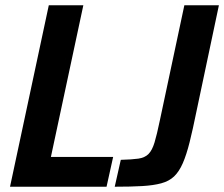

<svg xmlns="http://www.w3.org/2000/svg" viewBox="-20 -708 850 728"><path d="M18 0 165 -688H296L173 -113H409L384 0ZM415 0 438 -102Q480 -103 504.5 -106.5Q529 -110 543 -124Q557 -138 566 -168Q575 -198 586 -251L679 -688H810L725 -286Q711 -217 699 -169Q687 -121 673 -89Q659 -57 640 -39Q621 -21 591.5 -13Q562 -5 519.5 -2.5Q477 0 415 0Z"/></svg>

Font: Saira SemiCondensed SemiBold
Style: Italic
Weight: 600
Width: 4
Italic angle: -12°
Designer: Hector Gatti with collaboration of the Omnibus-Type team
Foundry: Omnibus-Type
Version: Version 1.101